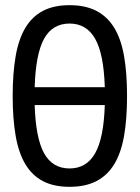

<svg xmlns="http://www.w3.org/2000/svg" viewBox="-20 -725 540 742"><path d="M249 -705Q310 -705 352.5 -683Q395 -661 421.5 -617.5Q448 -574 459.5 -508Q471 -442 471 -354Q471 -266 459.5 -200Q448 -134 421.5 -90.5Q395 -47 352.5 -25Q310 -3 249 -3Q188 -3 146 -25Q104 -47 78 -90.5Q52 -134 40.5 -200Q29 -266 29 -354Q29 -442 40.5 -508Q52 -574 78 -617.5Q104 -661 146 -683Q188 -705 249 -705ZM249 -634Q183 -634 150.5 -575.5Q118 -517 114 -388H385Q381 -517 347.5 -575.5Q314 -634 249 -634ZM249 -74Q314 -74 347.5 -132.5Q381 -191 385 -319H114Q118 -191 150.5 -132.5Q183 -74 249 -74Z"/></svg>

Font: D2Coding ligature
Style: Regular
Weight: 400
Monospace: yes
Designer: Yong-Rak Park; Jeong-Hwan Yoon; Sang-Min Lee;
Foundry: NHN Corporation
Version: Version 1.3.2; Build 20180524